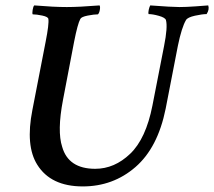

<svg xmlns="http://www.w3.org/2000/svg" viewBox="-20 -666 772 692"><path d="M220.7 -640.6Q264.6 -640.6 338.9 -646.5Q341.8 -641.6 339.8 -630.4Q337.9 -619.1 333 -614.3Q319.3 -614.3 296.4 -609.9Q273.4 -605.5 269.5 -597.7Q259.8 -580.1 247.1 -515.6L207 -305.7Q185.5 -193.4 204.1 -136.7Q226.6 -57.6 323.2 -57.6Q392.6 -57.6 449.2 -111.8Q505.9 -166 529.3 -285.2L571.3 -500Q585 -568.4 578.1 -593.8Q575.2 -602.5 552.7 -608.9Q530.3 -615.2 515.6 -615.2Q513.7 -620.1 516.1 -630.9Q518.6 -641.6 521.5 -646.5Q599.6 -640.6 627 -640.6Q650.4 -640.6 685.1 -643.1Q719.7 -645.5 730.5 -646.5Q735.4 -631.8 724.6 -615.2Q709 -615.2 682.6 -609.4Q656.2 -603.5 650.4 -593.8Q634.8 -567.4 621.1 -501L577.1 -274.4Q548.8 -133.8 468.3 -64Q387.7 5.9 278.3 5.9Q163.1 5.9 114.3 -72.3Q71.3 -140.6 96.7 -269.5L144.5 -515.6Q157.2 -580.1 154.3 -597.7Q153.3 -605.5 132.3 -609.9Q111.3 -614.3 97.7 -614.3Q95.7 -618.2 97.7 -630.4Q99.6 -642.6 103.5 -646.5Q173.8 -640.6 220.7 -640.6Z"/></svg>

Font: Crimson
Style: SemiboldItalic
Weight: 600
Italic angle: -11°
Version: Version 0.8 ; ttfautohint (v1.00) -l 8 -r 50 -G 200 -x 14 -D